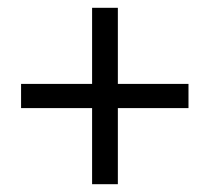

<svg xmlns="http://www.w3.org/2000/svg" viewBox="-20 -576 537 492"><path d="M216 -299V-104H282V-299H463V-361H282V-556H216V-361H34V-299Z"/></svg>

Font: Cambridge Sans
Style: Regular
Weight: 400
Version: Version 2.020;PS 002.020;hotconv 1.0.88;makeotf.lib2.5.64775